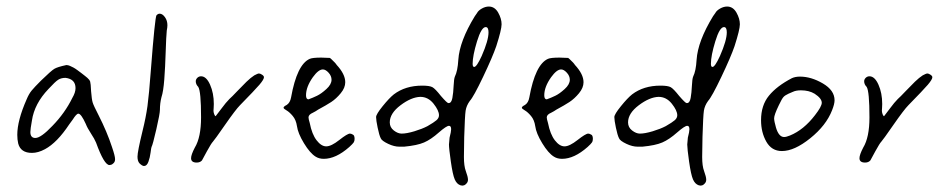

<svg xmlns="http://www.w3.org/2000/svg" viewBox="-20 -623 2974 602"><path d="M340.8 -124Q340.8 -133.8 331.1 -162.1Q315.4 -210 289.1 -261.7Q273.4 -292 270.5 -301.8Q267.6 -311.5 265.6 -336.9Q264.6 -361.3 262.7 -367.2Q260.7 -373 253.9 -378.9Q252.9 -379.9 246.1 -385.3Q239.3 -390.6 234.9 -394Q230.5 -397.5 223.1 -402.8Q215.8 -408.2 210.4 -411.1Q205.1 -414.1 199.2 -416.5Q193.4 -418.9 189.5 -418.9Q188.5 -418.9 187.5 -418.9Q160.2 -413.1 150.4 -407.2Q140.6 -401.4 108.4 -370.1Q87.9 -349.6 79.1 -338.9Q70.3 -328.1 63.5 -311.5Q34.2 -245.1 34.2 -200.2Q34.2 -185.5 37.1 -172.9Q44.9 -143.6 80.1 -143.6Q99.6 -143.6 121.1 -155.3Q159.2 -175.8 197.3 -233.4Q201.2 -238.3 208 -248Q219.7 -266.6 225.6 -266.6Q234.4 -266.6 249 -234.4Q253.9 -221.7 265.1 -204.6Q276.4 -187.5 281.2 -175.8Q306.6 -105.5 323.2 -105.5Q325.2 -105.5 328.6 -106.4Q332 -107.4 336.4 -111.8Q340.8 -116.2 340.8 -124ZM75.2 -209Q75.2 -217.8 80.1 -245.1Q87.9 -297.9 131.8 -343.8Q153.3 -367.2 162.6 -373Q171.9 -378.9 185.5 -378.9Q185.5 -378.9 185.5 -378.9Q216.8 -375 216.8 -346.7Q216.8 -333 207 -316.4Q183.6 -268.6 144.5 -228.5Q108.4 -190.4 90.8 -190.4Q75.2 -190.4 75.2 -209Z M480.5 -580.1Q475.6 -580.1 470.7 -575.2Q465.8 -568.4 453.1 -404.3Q447.3 -326.2 442.4 -290.5Q437.5 -254.9 426.8 -211.9Q411.1 -147.5 411.1 -131.8Q411.1 -118.2 417 -111.3Q425.8 -102.5 431.6 -102.5Q440.4 -102.5 445.3 -115.7Q450.2 -128.9 452.1 -144.5Q454.1 -160.2 455.1 -162.1Q459 -168.9 470.2 -217.8Q481.4 -266.6 481.4 -278.3Q481.4 -299.8 486.3 -318.4Q492.2 -335.9 495.1 -374Q498 -412.1 499.5 -460.4Q501 -508.8 502.9 -527.3Q504.9 -537.1 504.9 -543.9Q504.9 -558.6 497.1 -569.3Q489.3 -580.1 480.5 -580.1Z M649.4 -276.4Q649.4 -278.3 649.9 -284.2Q650.4 -290 650.4 -296.9Q650.4 -331.1 638.7 -357.4Q627 -383.8 610.4 -383.8Q603.5 -383.8 598.6 -378.9Q593.8 -374 593.8 -368.2Q593.8 -358.4 601.6 -350.6Q610.4 -336.9 610.4 -254.9Q610.4 -192.4 590.8 -160.2Q579.1 -137.7 579.1 -127Q579.1 -113.3 596.7 -113.3Q607.4 -113.3 613.3 -120.1Q615.2 -124 628.9 -148.9Q642.6 -173.8 647.5 -178.7Q652.3 -183.6 685.5 -231.4Q718.8 -279.3 732.4 -293Q779.3 -340.8 793.5 -357.4Q807.6 -374 807.6 -380.9Q807.6 -384.8 801.8 -388.7Q795.9 -392.6 792 -392.6Q788.1 -392.6 777.3 -386.7Q766.6 -379.9 752.9 -366.7Q739.3 -353.5 723.1 -336.4Q707 -319.3 699.2 -312.5Q688.5 -301.8 674.8 -283.2Q661.1 -264.6 656.2 -258.8H655.3Q655.3 -258.8 655.3 -258.8Q655.3 -258.8 653.8 -260.7Q652.3 -262.7 650.9 -267.1Q649.4 -271.5 649.4 -276.4Z M1077.1 -204.1Q1069.3 -204.1 1043.9 -184.1Q1018.6 -164.1 1002.9 -164.1Q987.3 -164.1 972.7 -183.1Q958 -202.1 951.2 -237.3Q947.3 -250 947.3 -254.9Q947.3 -263.7 960.9 -269.5Q970.7 -274.4 977.5 -279.3Q1002.9 -293 1018.6 -303.2Q1034.2 -313.5 1048.3 -330.6Q1062.5 -347.7 1062.5 -365.2Q1062.5 -390.6 1035.2 -419.9Q1035.2 -420.9 1029.8 -426.8Q1024.4 -432.6 1019 -437.5Q1013.7 -442.4 1013.7 -441.4Q987.3 -442.4 987.3 -442.4Q960 -442.4 951.2 -438.5Q911.1 -420.9 892.6 -317.4Q889.6 -300.8 878.9 -293.9Q869.1 -289.1 869.1 -285.2Q869.1 -282.2 878.4 -276.9Q887.7 -271.5 897.9 -259.3Q908.2 -247.1 911.1 -227.5Q914.1 -205.1 933.1 -173.8Q952.1 -142.6 969.7 -131.8Q980.5 -125 995.1 -125Q1033.2 -125 1075.2 -162.1Q1085.9 -171.9 1088.9 -176.3Q1091.8 -180.7 1091.8 -187.5Q1091.8 -199.2 1085.9 -201.2Q1081.1 -204.1 1077.1 -204.1ZM992.2 -405.3Q1001 -405.3 1010.3 -395Q1019.5 -384.8 1019.5 -373Q1019.5 -358.4 1003.4 -343.8Q987.3 -329.1 974.1 -322.8Q960.9 -316.4 947.3 -311.5Q939.5 -311.5 939.5 -324.2Q939.5 -350.6 960.9 -380.9Q978.5 -405.3 992.2 -405.3Z M1512.7 -602.5Q1502 -602.5 1490.7 -596.2Q1479.5 -589.8 1475.6 -582Q1473.6 -579.1 1468.8 -572.3Q1420.9 -494.1 1417 -435.5Q1415 -400.4 1406.2 -382.8Q1403.3 -376 1402.3 -354Q1401.4 -332 1398.4 -315.9Q1395.5 -299.8 1386.7 -299.8Q1385.7 -299.8 1385.7 -299.8Q1381.8 -299.8 1362.3 -322.3Q1344.7 -344.7 1335.9 -349.6Q1327.1 -354.5 1303.7 -354.5Q1251 -354.5 1214.8 -327.1Q1200.2 -315.4 1179.7 -290Q1159.2 -264.6 1159.2 -255.9Q1159.2 -246.1 1164.1 -222.7Q1168.9 -199.2 1173.8 -189.5Q1176.8 -181.6 1197.3 -171.9Q1215.8 -163.1 1232.4 -163.1Q1238.3 -163.1 1247.1 -163.1Q1288.1 -167 1309.6 -176.3Q1331.1 -185.5 1356.4 -208Q1379.9 -228.5 1387.7 -228.5Q1394.5 -228.5 1394.5 -217.8Q1394.5 -210 1389.6 -191.4Q1389.6 -191.4 1387.7 -169.9Q1387.7 -157.2 1393.6 -116.2Q1399.4 -75.2 1405.8 -60.5Q1412.1 -45.9 1423.8 -42Q1423.8 -42 1429.7 -41Q1431.6 -41 1435.1 -42Q1438.5 -43 1442.9 -47.9Q1447.3 -52.7 1447.3 -59.6Q1447.3 -68.4 1440.4 -86.9Q1434.6 -102.5 1434.6 -130.9Q1434.6 -140.6 1435.5 -193.4Q1437.5 -259.8 1439.9 -275.9Q1442.4 -292 1453.1 -306.6Q1464.8 -319.3 1494.6 -381.8Q1524.4 -444.3 1536.1 -478.5Q1552.7 -530.3 1552.7 -546.9Q1552.7 -564.5 1542 -583.5Q1531.2 -602.5 1512.7 -602.5ZM1502.9 -538.1Q1511.7 -538.1 1511.7 -521.5Q1511.7 -496.1 1490.2 -447.3Q1474.6 -413.1 1466.8 -413.1Q1461.9 -413.1 1461.9 -422.9Q1461.9 -448.2 1475.6 -493.2Q1489.3 -538.1 1502.9 -538.1ZM1356.4 -261.7Q1356.4 -252.9 1348.6 -246.1Q1340.8 -239.3 1320.3 -227.5Q1303.7 -218.8 1279.3 -211.4Q1254.9 -204.1 1239.3 -204.1Q1227.5 -204.1 1214.8 -213.9Q1202.1 -223.6 1202.1 -239.3Q1202.1 -267.6 1235.8 -293Q1269.5 -318.4 1297.9 -319.3Q1322.3 -319.3 1339.4 -297.9Q1356.4 -276.4 1356.4 -261.7Z M1824.2 -204.1Q1816.4 -204.1 1791 -184.1Q1765.6 -164.1 1750 -164.1Q1734.4 -164.1 1719.7 -183.1Q1705.1 -202.1 1698.2 -237.3Q1694.3 -250 1694.3 -254.9Q1694.3 -263.7 1708 -269.5Q1717.8 -274.4 1724.6 -279.3Q1750 -293 1765.6 -303.2Q1781.2 -313.5 1795.4 -330.6Q1809.6 -347.7 1809.6 -365.2Q1809.6 -390.6 1782.2 -419.9Q1782.2 -420.9 1776.9 -426.8Q1771.5 -432.6 1766.1 -437.5Q1760.7 -442.4 1760.7 -441.4Q1734.4 -442.4 1734.4 -442.4Q1707 -442.4 1698.2 -438.5Q1658.2 -420.9 1639.6 -317.4Q1636.7 -300.8 1626 -293.9Q1616.2 -289.1 1616.2 -285.2Q1616.2 -282.2 1625.5 -276.9Q1634.8 -271.5 1645 -259.3Q1655.3 -247.1 1658.2 -227.5Q1661.1 -205.1 1680.2 -173.8Q1699.2 -142.6 1716.8 -131.8Q1727.5 -125 1742.2 -125Q1780.3 -125 1822.3 -162.1Q1833 -171.9 1835.9 -176.3Q1838.9 -180.7 1838.9 -187.5Q1838.9 -199.2 1833 -201.2Q1828.1 -204.1 1824.2 -204.1ZM1739.3 -405.3Q1748 -405.3 1757.3 -395Q1766.6 -384.8 1766.6 -373Q1766.6 -358.4 1750.5 -343.8Q1734.4 -329.1 1721.2 -322.8Q1708 -316.4 1694.3 -311.5Q1686.5 -311.5 1686.5 -324.2Q1686.5 -350.6 1708 -380.9Q1725.6 -405.3 1739.3 -405.3Z M2259.8 -602.5Q2249 -602.5 2237.8 -596.2Q2226.6 -589.8 2222.7 -582Q2220.7 -579.1 2215.8 -572.3Q2168 -494.1 2164.1 -435.5Q2162.1 -400.4 2153.3 -382.8Q2150.4 -376 2149.4 -354Q2148.4 -332 2145.5 -315.9Q2142.6 -299.8 2133.8 -299.8Q2132.8 -299.8 2132.8 -299.8Q2128.9 -299.8 2109.4 -322.3Q2091.8 -344.7 2083 -349.6Q2074.2 -354.5 2050.8 -354.5Q1998 -354.5 1961.9 -327.1Q1947.3 -315.4 1926.8 -290Q1906.2 -264.6 1906.2 -255.9Q1906.2 -246.1 1911.1 -222.7Q1916 -199.2 1920.9 -189.5Q1923.8 -181.6 1944.3 -171.9Q1962.9 -163.1 1979.5 -163.1Q1985.4 -163.1 1994.1 -163.1Q2035.2 -167 2056.6 -176.3Q2078.1 -185.5 2103.5 -208Q2127 -228.5 2134.8 -228.5Q2141.6 -228.5 2141.6 -217.8Q2141.6 -210 2136.7 -191.4Q2136.7 -191.4 2134.8 -169.9Q2134.8 -157.2 2140.6 -116.2Q2146.5 -75.2 2152.8 -60.5Q2159.2 -45.9 2170.9 -42Q2170.9 -42 2176.8 -41Q2178.7 -41 2182.1 -42Q2185.5 -43 2189.9 -47.9Q2194.3 -52.7 2194.3 -59.6Q2194.3 -68.4 2187.5 -86.9Q2181.6 -102.5 2181.6 -130.9Q2181.6 -140.6 2182.6 -193.4Q2184.6 -259.8 2187 -275.9Q2189.5 -292 2200.2 -306.6Q2211.9 -319.3 2241.7 -381.8Q2271.5 -444.3 2283.2 -478.5Q2299.8 -530.3 2299.8 -546.9Q2299.8 -564.5 2289.1 -583.5Q2278.3 -602.5 2259.8 -602.5ZM2250 -538.1Q2258.8 -538.1 2258.8 -521.5Q2258.8 -496.1 2237.3 -447.3Q2221.7 -413.1 2213.9 -413.1Q2209 -413.1 2209 -422.9Q2209 -448.2 2222.7 -493.2Q2236.3 -538.1 2250 -538.1ZM2103.5 -261.7Q2103.5 -252.9 2095.7 -246.1Q2087.9 -239.3 2067.4 -227.5Q2050.8 -218.8 2026.4 -211.4Q2002 -204.1 1986.3 -204.1Q1974.6 -204.1 1961.9 -213.9Q1949.2 -223.6 1949.2 -239.3Q1949.2 -267.6 1982.9 -293Q2016.6 -318.4 2044.9 -319.3Q2069.3 -319.3 2086.4 -297.9Q2103.5 -276.4 2103.5 -261.7Z M2488.3 -382.8Q2473.6 -382.8 2462.9 -377.9Q2416 -353.5 2391.1 -323.2Q2366.2 -293 2366.2 -246.1Q2366.2 -208 2382.8 -178.7Q2399.4 -149.4 2431.6 -149.4Q2470.7 -149.4 2520.5 -189.5Q2570.3 -229.5 2588.9 -277.3Q2596.7 -296.9 2596.7 -308.6Q2596.7 -339.8 2560.1 -361.3Q2523.4 -382.8 2488.3 -382.8ZM2535.2 -261.7Q2500 -215.8 2457 -198.2Q2445.3 -193.4 2438.5 -193.4Q2421.9 -193.4 2413.1 -222.7Q2407.2 -243.2 2407.2 -252Q2407.2 -262.7 2421.9 -293Q2431.6 -313.5 2436.5 -318.8Q2441.4 -324.2 2452.1 -329.1Q2460 -332 2465.8 -335Q2475.6 -339.8 2491.2 -339.8Q2516.6 -339.8 2534.2 -329.1Q2556.6 -314.5 2556.6 -300.8Q2556.6 -289.1 2535.2 -261.7Z M2745.1 -276.4Q2745.1 -278.3 2745.6 -284.2Q2746.1 -290 2746.1 -296.9Q2746.1 -331.1 2734.4 -357.4Q2722.7 -383.8 2706.1 -383.8Q2699.2 -383.8 2694.3 -378.9Q2689.5 -374 2689.5 -368.2Q2689.5 -358.4 2697.3 -350.6Q2706.1 -336.9 2706.1 -254.9Q2706.1 -192.4 2686.5 -160.2Q2674.8 -137.7 2674.8 -127Q2674.8 -113.3 2692.4 -113.3Q2703.1 -113.3 2709 -120.1Q2710.9 -124 2724.6 -148.9Q2738.3 -173.8 2743.2 -178.7Q2748 -183.6 2781.2 -231.4Q2814.5 -279.3 2828.1 -293Q2875 -340.8 2889.2 -357.4Q2903.3 -374 2903.3 -380.9Q2903.3 -384.8 2897.5 -388.7Q2891.6 -392.6 2887.7 -392.6Q2883.8 -392.6 2873 -386.7Q2862.3 -379.9 2848.6 -366.7Q2835 -353.5 2818.8 -336.4Q2802.7 -319.3 2794.9 -312.5Q2784.2 -301.8 2770.5 -283.2Q2756.8 -264.6 2752 -258.8H2751Q2751 -258.8 2751 -258.8Q2751 -258.8 2749.5 -260.7Q2748 -262.7 2746.6 -267.1Q2745.1 -271.5 2745.1 -276.4Z"/></svg>

Font: 辰宇落雁體 Thin Monospaced
Style: Regular
Weight: 100
Designer: Written by Liu, Wei-Chen; Created by Wang, Li-Yu.
Version: Version 1.000